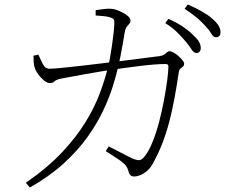

<svg xmlns="http://www.w3.org/2000/svg" viewBox="-20 -790 1040 855"><path d="M807 -605Q791 -624 769.5 -645.5Q748 -667 716 -687L730 -706Q768 -689 794 -671.5Q820 -654 837 -637Q857 -619 865.5 -605Q874 -591 874 -576Q874 -565 868.5 -559.5Q863 -554 855 -554Q843 -554 833 -570Q823 -586 807 -605ZM894 -675Q876 -695 855 -712.5Q834 -730 802 -751L816 -770Q853 -754 880 -738.5Q907 -723 924 -708Q944 -691 953 -676Q962 -661 962 -646Q962 -635 956.5 -629.5Q951 -624 941 -624Q930 -624 920.5 -640.5Q911 -657 894 -675ZM406 -745Q421 -747 441 -749.5Q461 -752 473 -751Q485 -751 500 -745.5Q515 -740 529 -732.5Q543 -725 552 -716Q561 -707 561 -699Q561 -690 556 -684.5Q551 -679 544.5 -670.5Q538 -662 535 -644Q532 -626 527 -596.5Q522 -567 516 -537Q510 -507 505 -487Q497 -453 482 -404.5Q467 -356 440 -298.5Q413 -241 370 -180.5Q327 -120 264 -62.5Q201 -5 113 45L95 24Q193 -44 257 -112.5Q321 -181 361 -246.5Q401 -312 423.5 -372Q446 -432 459 -483Q464 -500 469 -527.5Q474 -555 478.5 -586.5Q483 -618 486 -644.5Q489 -671 489 -684Q490 -698 486.5 -703.5Q483 -709 470 -713Q457 -717 438 -718.5Q419 -720 406 -721ZM451 -117 464 -138Q482 -129 503.5 -118Q525 -107 543 -97.5Q561 -88 570 -84Q590 -76 600.5 -77Q611 -78 622 -91Q642 -115 659 -157Q676 -199 689 -249Q702 -299 711 -348Q720 -397 725 -436Q730 -475 730 -494Q730 -505 718 -505Q696 -505 664 -502.5Q632 -500 597.5 -495.5Q563 -491 532.5 -487Q502 -483 481 -480Q456 -476 421.5 -470.5Q387 -465 352.5 -458.5Q318 -452 290.5 -447Q263 -442 252 -440Q229 -435 222.5 -427.5Q216 -420 202 -420Q190 -420 175.5 -432Q161 -444 150 -459.5Q139 -475 136 -484Q131 -497 130 -513Q129 -529 129 -542L151 -547Q159 -528 170 -506Q181 -484 200 -484Q216 -484 252.5 -487.5Q289 -491 337.5 -496.5Q386 -502 438.5 -508.5Q491 -515 541 -521Q591 -527 630.5 -532.5Q670 -538 690 -540Q704 -542 711 -547Q718 -552 723.5 -557Q729 -562 736 -562Q742 -562 753 -556Q764 -550 774.5 -540.5Q785 -531 792.5 -522Q800 -513 800 -507Q800 -498 795 -494Q790 -490 784 -485Q778 -480 776 -467Q767 -407 757 -352.5Q747 -298 734 -248.5Q721 -199 703.5 -153.5Q686 -108 663 -66Q652 -44 636 -30Q620 -16 604.5 -10Q589 -4 576 -4Q568 -4 561.5 -9.5Q555 -15 552 -28Q547 -47 533.5 -60Q520 -73 499 -86Q478 -99 451 -117Z"/></svg>

Font: Noto Serif JP
Style: Regular
Weight: 200
Designer: Ryoko NISHIZUKA 西塚涼子 (kana & ideographs); Frank Grießhammer (Latin, Greek & Cyrillic); Wenlong ZHANG 张文龙 (bopomofo); San
Foundry: Adobe
Version: Version 2.001;hotconv 1.1.0;makeotfexe 2.6.0